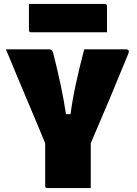

<svg xmlns="http://www.w3.org/2000/svg" viewBox="-20 -949 690 969"><path d="M438 0H219Q208 0 208 -11V-226Q190 -270 166 -327.5Q142 -385 115 -448.5Q88 -512 61 -577Q34 -642 10 -700H227Q235 -700 239.5 -697Q244 -694 248 -683Q270 -598 286.5 -519Q303 -440 313 -373H336Q345 -443 363 -526Q381 -609 405 -700H615Q636 -700 628 -679Q584 -571 535 -454Q486 -337 438 -226ZM126 -929H509Q520 -929 520 -918V-786H137Q126 -786 126 -797Z"/></svg>

Font: Recursive Sn Lnr St Blk
Style: Regular
Weight: 900
Version: Version 1.079;hotconv 1.0.112;makeotfexe 2.5.65598; ttfautoh